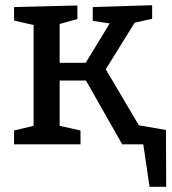

<svg xmlns="http://www.w3.org/2000/svg" viewBox="-20 -554 660 737"><path d="M617 -55 618 163H554L530 0H449L310 -245H209V-71L289 -53V0H34V-53L109 -71V-458L34 -475V-527L277 -533V-481L209 -462V-313H309L401 -464L336 -474V-527L564 -534V-482L497 -467L386 -288L513 -73Z"/></svg>

Font: Bitter Pro Medium
Style: Regular
Weight: 500
Designer: Sol Matas, and Bitter project Authors
Foundry: Sol Matas
Version: Version 1.010